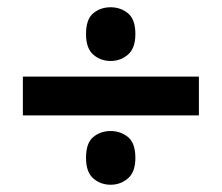

<svg xmlns="http://www.w3.org/2000/svg" viewBox="-20 -668 612 529"><path d="M43 -350V-457H528V-350ZM285 -159Q257 -159 237 -176.5Q217 -194 217 -233Q217 -274 237 -290.5Q257 -307 285 -307Q312 -307 332.5 -290.5Q353 -274 353 -233Q353 -194 332.5 -176.5Q312 -159 285 -159ZM285 -500Q257 -500 237 -517.5Q217 -535 217 -574Q217 -615 237 -631.5Q257 -648 285 -648Q312 -648 332.5 -631.5Q353 -615 353 -574Q353 -535 332.5 -517.5Q312 -500 285 -500Z"/></svg>

Font: Noto Sans Tamil UI
Style: Regular
Weight: 400
Designer: Jelle Bosma - Monotype Design Team
Foundry: Monotype Imaging Inc.
Version: Version 2.004